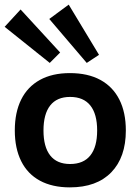

<svg xmlns="http://www.w3.org/2000/svg" viewBox="-20 -790 607 830"><path d="M282 -474Q360 -474 414 -444.5Q468 -415 496 -359.5Q524 -304 524 -226Q524 -110 461 -45Q398 20 282 20Q206 20 152.5 -9Q99 -38 71.5 -93.5Q44 -149 44 -226Q44 -304 71.5 -359.5Q99 -415 152.5 -444.5Q206 -474 282 -474ZM283 -371Q226 -371 197 -334Q168 -297 168 -226Q168 -155 197 -118Q226 -81 283 -81Q341 -81 370.5 -118Q400 -155 400 -226Q400 -297 370.5 -334Q341 -371 283 -371ZM277 -770 408 -553 355 -518 193 -708ZM69 -749 240 -563 195 -518 0 -674Z"/></svg>

Font: Podkova ExtraBold
Style: Regular
Weight: 800
Designer: Ilya Yudin
Foundry: Cyreal (www.cyreal.org)
Version: Version 2.103